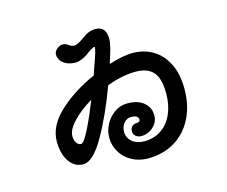

<svg xmlns="http://www.w3.org/2000/svg" viewBox="-103 -877 1205 1019"><g transform="rotate(-15 500.0 -368.0)"><path d="M873 -308Q873 -217 838 -147Q803 -77 739 -38.5Q675 0 592 0Q542 0 502.5 -22Q463 -44 441.5 -80.5Q420 -117 420 -160Q420 -197 438.5 -232Q457 -267 489 -289Q521 -311 559 -311Q616 -311 649 -284Q682 -257 682 -212Q682 -176 653.5 -150Q625 -124 587 -124Q570 -124 557.5 -134Q545 -144 545 -162Q545 -178 555 -187.5Q565 -197 577 -197Q600 -197 600 -211Q600 -236 559 -236Q537 -236 520.5 -217Q504 -198 504 -169Q504 -136 529.5 -114.5Q555 -93 596 -93Q650 -93 690 -120.5Q730 -148 751.5 -197Q773 -246 773 -308Q773 -392 741.5 -427Q710 -462 645 -462Q572 -462 487 -430Q430 -276 367.5 -167.5Q305 -59 252 -59Q204 -59 175 -101.5Q146 -144 146 -212Q146 -297 226.5 -372Q307 -447 426 -500L443 -550Q469 -620 471 -642Q471 -646 468 -646Q464 -646 451.5 -639Q439 -632 429 -624Q410 -609 389 -600Q368 -591 354 -591Q299 -591 272 -625Q268 -630 264.5 -640Q261 -650 261 -658Q261 -675 276.5 -688.5Q292 -702 309 -702Q325 -702 339 -691Q352 -680 369 -680Q387 -680 426 -709Q461 -736 497 -736Q556 -736 556 -668Q556 -647 548 -615Q536 -573 524 -537Q605 -562 654 -562Q719 -562 768.5 -531.5Q818 -501 845.5 -444Q873 -387 873 -308ZM380 -379Q315 -340 274 -296.5Q233 -253 233 -218Q233 -196 243 -181Q253 -166 268 -166Q282 -166 312.5 -225.5Q343 -285 380 -379Z"/></g></svg>

Font: Tsukimi Rounded SemiBold
Style: Regular
Weight: 600
Designer: Takashi Funayama
Foundry: Takashi Funayama
Version: Version 1.032; ttfautohint (v1.8.3)